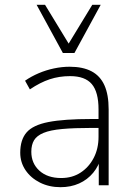

<svg xmlns="http://www.w3.org/2000/svg" viewBox="-20 -769 554 797"><path d="M231 8Q184 8 146 -11Q108 -30 86 -62.5Q64 -95 64 -135Q64 -189 90.5 -219.5Q117 -250 181.5 -262.5Q246 -275 359 -275H400V-238H361Q287 -238 238 -233.5Q189 -229 161 -217.5Q133 -206 121.5 -187Q110 -168 110 -139Q110 -91 143.5 -60.5Q177 -30 234 -30Q280 -30 314.5 -52.5Q349 -75 369 -113.5Q389 -152 389 -201V-315Q389 -387 361 -420Q333 -453 271 -453Q226 -453 186.5 -440Q147 -427 104 -398L84 -434Q110 -452 140.5 -465Q171 -478 204 -485Q237 -492 269 -492Q324 -492 360 -473Q396 -454 413.5 -415Q431 -376 431 -315V0H390V-121H401Q391 -81 367 -52Q343 -23 308.5 -7.5Q274 8 231 8ZM241 -549 132 -749H167L265 -588L363 -749H398L289 -549Z"/></svg>

Font: Nunito Sans 12pt ExtraLight 12pt ExtraLight
Style: Regular
Weight: 250
Version: Version 3.101;gftools[0.9.27]